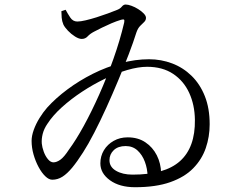

<svg xmlns="http://www.w3.org/2000/svg" viewBox="-20 -779 1040 827"><path d="M561.6 27.4Q495.1 27.4 453.7 -2.5Q412.3 -32.4 412.3 -75.4Q412.3 -106.5 427.5 -131.8Q442.8 -157.1 469.5 -172.2Q496.2 -187.4 530 -187.4Q574.5 -187.4 606.1 -166.1Q637.8 -144.9 655.4 -110.1Q673 -75.3 674 -33.6L615.7 -19.9Q615.1 -52.1 604.1 -81.9Q593.1 -111.7 572.4 -130.8Q551.7 -149.9 521.2 -149.9Q488.7 -149.9 470.1 -132.3Q451.5 -114.6 451.5 -89Q451.5 -59.9 479.7 -43.4Q507.9 -26.8 551.1 -26.8Q620.5 -26.8 671.4 -41.2Q722.3 -55.5 755.3 -85Q788.2 -114.5 804.2 -158.8Q820.3 -203.1 819.5 -263Q818.7 -326.9 795.1 -378.6Q771.5 -430.3 725.8 -460.8Q680 -491.3 613.8 -491.3Q576 -491.3 528.8 -477.6Q481.6 -463.9 431.1 -439.4Q380.5 -414.9 333.2 -383.7Q285.8 -352.5 246.7 -317.2Q207.5 -281.8 184.3 -245.9Q169.6 -224.6 164 -202.6Q158.4 -180.6 160 -160.6Q161.5 -144.6 168.5 -125.4Q175.5 -106.3 186.7 -93Q197.9 -79.7 210.3 -79.7Q223.9 -79.7 240 -91Q256.1 -102.4 277.3 -135.1Q307 -175.3 340.7 -236.5Q374.3 -297.7 407.4 -371.9Q440.4 -446 468.6 -525.5Q496.8 -604.9 514.8 -681.4Q516.8 -691.8 514.3 -694.2Q511.8 -696.6 501.4 -693.8Q481.2 -687.7 459.9 -678.6Q438.6 -669.5 419.4 -660Q400.2 -650.6 385 -642.5Q367.8 -633.5 357.6 -622.4Q347.4 -611.3 332.1 -611.3Q319.8 -611.3 303.2 -621.7Q286.6 -632.1 272.6 -646.8Q258.7 -661.5 253.1 -673.1Q246.9 -687.8 245.7 -702.8Q244.6 -717.8 244.4 -730.8L262.7 -736.9Q271.2 -720.7 282.6 -703.5Q294 -686.3 313 -686.3Q327 -686.3 349 -691.5Q371 -696.7 395.9 -704.5Q420.9 -712.4 444.1 -720.9Q467.4 -729.4 483.2 -735.9Q497.2 -741.1 504.6 -750.3Q512.1 -759.5 521 -759.5Q531.3 -759.5 546.2 -754.1Q561.1 -748.7 575.4 -739.7Q589.8 -730.7 599.3 -720.7Q608.8 -710.7 608.8 -702.2Q608.8 -691.9 601.1 -684.4Q593.5 -676.9 583.8 -667.4Q574.1 -658 567.4 -638.9Q554.8 -598.5 534.5 -545.3Q514.1 -492.2 489.3 -433Q464.6 -373.8 438.2 -315.6Q411.8 -257.4 385.8 -207.1Q359.9 -156.9 337.7 -122.5Q312.6 -83.1 291.1 -57Q269.5 -31 249 -17.9Q228.5 -4.9 205.2 -4.9Q190.5 -4.9 175.2 -19.7Q159.8 -34.4 146.4 -59.2Q132.9 -84.1 124.5 -113.5Q116.1 -143 116.1 -172.4Q116.1 -193.7 125.4 -219.7Q134.8 -245.7 150.4 -270.9Q166 -296 183.1 -315.5Q220.3 -356.7 271 -394.3Q321.6 -431.9 380.2 -461.3Q438.7 -490.6 500.8 -507.2Q562.9 -523.8 621.9 -523.8Q674 -523.8 721.4 -505.9Q768.7 -488 805.1 -452.5Q841.5 -417 862.3 -364.8Q883.1 -312.6 883.1 -243.7Q883.1 -189.9 866.3 -141.1Q849.5 -92.3 812.3 -54.3Q775.2 -16.2 713.3 5.6Q651.5 27.4 561.6 27.4Z"/></svg>

Font: Noto Serif SC ExtraLight
Style: Regular
Weight: 200
Designer: Ryoko NISHIZUKA 西塚涼子 (kana & ideographs); Frank Grießhammer (Latin, Greek & Cyrillic); Wenlong ZHANG 张文龙 (bopomofo); San
Foundry: Adobe
Version: Version 2.002-H1;hotconv 1.1.0;makeotfexe 2.6.0